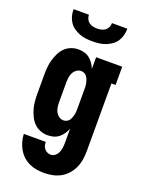

<svg xmlns="http://www.w3.org/2000/svg" viewBox="-175 -822 850 1127"><g transform="rotate(20 250.0 -258.5)"><path d="M247 223Q223 223 199 219Q175 215 153 204.5Q131 194 113.5 177.5Q96 161 84 140Q72 119 65.5 95.5Q59 72 58 48H195Q195 59 198 70Q201 81 208 90Q215 99 225.5 104Q236 109 247 109Q262 109 274.5 99Q287 89 293 75Q299 61 301 45.5Q303 30 303 15V-73Q296 -56 285.5 -40.5Q275 -25 260.5 -13.5Q246 -2 228 3Q210 8 191 8Q168 8 145.5 -0.5Q123 -9 106.5 -25.5Q90 -42 79.5 -63.5Q69 -85 62.5 -107.5Q56 -130 54 -153.5Q52 -177 52 -200V-320Q52 -343 54 -366.5Q56 -390 62.5 -412.5Q69 -435 79.5 -456.5Q90 -478 106.5 -494.5Q123 -511 145.5 -519.5Q168 -528 191 -528Q210 -528 228 -523Q246 -518 260.5 -506.5Q275 -495 285.5 -479.5Q296 -464 303 -447V-520H466V-406H440V15Q440 42 436 68.5Q432 95 421 120Q410 145 392 165.5Q374 186 350.5 199Q327 212 300.5 217.5Q274 223 247 223ZM249 -106Q259 -106 268.5 -110.5Q278 -115 284 -123Q290 -131 293.5 -140.5Q297 -150 299.5 -160Q302 -170 302.5 -180Q303 -190 303 -200V-320Q303 -330 302.5 -340Q302 -350 299.5 -360Q297 -370 293.5 -379.5Q290 -389 284 -397Q278 -405 268.5 -409.5Q259 -414 249 -414Q233 -414 220 -404.5Q207 -395 200 -381Q193 -367 191 -351.5Q189 -336 189 -320V-200Q189 -184 191 -168.5Q193 -153 200 -139Q207 -125 220 -115.5Q233 -106 249 -106ZM250 -600Q229 -600 208.5 -602.5Q188 -605 168.5 -612.5Q149 -620 132 -632Q115 -644 103.5 -661.5Q92 -679 87 -699Q82 -719 82 -740H178Q178 -727 183.5 -714.5Q189 -702 199.5 -694Q210 -686 223.5 -683Q237 -680 250 -680Q263 -680 276.5 -683Q290 -686 300.5 -694Q311 -702 316.5 -714.5Q322 -727 322 -740H418Q418 -719 413 -699Q408 -679 396.5 -661.5Q385 -644 368 -632Q351 -620 331.5 -612.5Q312 -605 291.5 -602.5Q271 -600 250 -600Z"/></g></svg>

Font: Iosevka Curly Slab Heavy
Style: Regular
Weight: 900
Monospace: yes
Designer: Belleve Invis
Foundry: Belleve Invis
Version: Version 22.1.2; ttfautohint (v1.8.4)